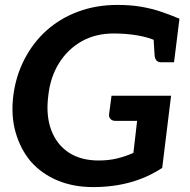

<svg xmlns="http://www.w3.org/2000/svg" viewBox="-20 -752 772 780"><path d="M358 8Q278 8 213.5 -19Q149 -46 105 -96Q63 -146 43.5 -214Q24 -282 34 -363Q44 -443 79.5 -511.5Q115 -580 170 -629Q225 -678 298 -705Q371 -732 457 -732Q509 -732 551 -725Q593 -718 631 -705.5Q669 -693 709 -676L698 -587L621 -583Q586 -600 539.5 -608Q493 -616 442 -616Q368 -616 311.5 -584Q255 -552 219.5 -495Q184 -438 176 -362Q166 -283 188 -224Q210 -165 259 -132.5Q308 -100 381 -100Q422 -100 456.5 -108.5Q491 -117 522 -131L537 -261H449Q436 -261 429 -268.5Q422 -276 423 -287L433 -363H675L639 -70Q580 -31 510 -11.5Q440 8 358 8ZM603 -610 698 -587 687 -499H635Q622 -499 615.5 -506.5Q609 -514 608 -528Z"/></svg>

Font: Aleo
Style: Bold Italic
Weight: 700
Italic angle: -7°
Version: Version 2.001;gftools[0.9.29]